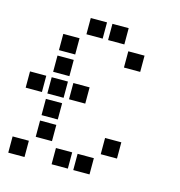

<svg xmlns="http://www.w3.org/2000/svg" viewBox="-102 -779 803 856"><g transform="rotate(15 300.0 -350.5)"><path d="M213.5 -687.5Q212.5 -687.5 212.5 -687.5Q212.5 -687.5 212.5 -686.5V-613.5Q212.5 -612.5 212.5 -612.5Q212.5 -612.5 213.5 -612.5H286.5Q287.5 -612.5 287.5 -612.5Q287.5 -612.5 287.5 -613.5V-686.5Q287.5 -687.5 287.5 -687.5Q287.5 -687.5 286.5 -687.5ZM313.5 -687.5Q312.5 -687.5 312.5 -687.5Q312.5 -687.5 312.5 -686.5V-613.5Q312.5 -612.5 312.5 -612.5Q312.5 -612.5 313.5 -612.5H386.5Q387.5 -612.5 387.5 -612.5Q387.5 -612.5 387.5 -613.5V-686.5Q387.5 -687.5 387.5 -687.5Q387.5 -687.5 386.5 -687.5ZM113.5 -587.5Q112.5 -587.5 112.5 -587.5Q112.5 -587.5 112.5 -586.5V-513.5Q112.5 -512.5 112.5 -512.5Q112.5 -512.5 113.5 -512.5H186.5Q187.5 -512.5 187.5 -512.5Q187.5 -512.5 187.5 -513.5V-586.5Q187.5 -587.5 187.5 -587.5Q187.5 -587.5 186.5 -587.5ZM413.5 -587.5Q412.5 -587.5 412.5 -587.5Q412.5 -587.5 412.5 -586.5V-513.5Q412.5 -512.5 412.5 -512.5Q412.5 -512.5 413.5 -512.5H486.5Q487.5 -512.5 487.5 -512.5Q487.5 -512.5 487.5 -513.5V-586.5Q487.5 -587.5 487.5 -587.5Q487.5 -587.5 486.5 -587.5ZM113.5 -487.5Q112.5 -487.5 112.5 -487.5Q112.5 -487.5 112.5 -486.5V-413.5Q112.5 -412.5 112.5 -412.5Q112.5 -412.5 113.5 -412.5H186.5Q187.5 -412.5 187.5 -412.5Q187.5 -412.5 187.5 -413.5V-486.5Q187.5 -487.5 187.5 -487.5Q187.5 -487.5 186.5 -487.5ZM13.5 -387.5Q12.5 -387.5 12.5 -387.5Q12.5 -387.5 12.5 -386.5V-313.5Q12.5 -312.5 12.5 -312.5Q12.5 -312.5 13.5 -312.5H86.5Q87.5 -312.5 87.5 -312.5Q87.5 -312.5 87.5 -313.5V-386.5Q87.5 -387.5 87.5 -387.5Q87.5 -387.5 86.5 -387.5ZM113.5 -387.5Q112.5 -387.5 112.5 -387.5Q112.5 -387.5 112.5 -386.5V-313.5Q112.5 -312.5 112.5 -312.5Q112.5 -312.5 113.5 -312.5H186.5Q187.5 -312.5 187.5 -312.5Q187.5 -312.5 187.5 -313.5V-386.5Q187.5 -387.5 187.5 -387.5Q187.5 -387.5 186.5 -387.5ZM213.5 -387.5Q212.5 -387.5 212.5 -387.5Q212.5 -387.5 212.5 -386.5V-313.5Q212.5 -312.5 212.5 -312.5Q212.5 -312.5 213.5 -312.5H286.5Q287.5 -312.5 287.5 -312.5Q287.5 -312.5 287.5 -313.5V-386.5Q287.5 -387.5 287.5 -387.5Q287.5 -387.5 286.5 -387.5ZM113.5 -287.5Q112.5 -287.5 112.5 -287.5Q112.5 -287.5 112.5 -286.5V-213.5Q112.5 -212.5 112.5 -212.5Q112.5 -212.5 113.5 -212.5H186.5Q187.5 -212.5 187.5 -212.5Q187.5 -212.5 187.5 -213.5V-286.5Q187.5 -287.5 187.5 -287.5Q187.5 -287.5 186.5 -287.5ZM113.5 -187.5Q112.5 -187.5 112.5 -187.5Q112.5 -187.5 112.5 -186.5V-113.5Q112.5 -112.5 112.5 -112.5Q112.5 -112.5 113.5 -112.5H186.5Q187.5 -112.5 187.5 -112.5Q187.5 -112.5 187.5 -113.5V-186.5Q187.5 -187.5 187.5 -187.5Q187.5 -187.5 186.5 -187.5ZM413.5 -187.5Q412.5 -187.5 412.5 -187.5Q412.5 -187.5 412.5 -186.5V-113.5Q412.5 -112.5 412.5 -112.5Q412.5 -112.5 413.5 -112.5H486.5Q487.5 -112.5 487.5 -112.5Q487.5 -112.5 487.5 -113.5V-186.5Q487.5 -187.5 487.5 -187.5Q487.5 -187.5 486.5 -187.5ZM13.5 -87.5Q12.5 -87.5 12.5 -87.5Q12.5 -87.5 12.5 -86.5V-13.5Q12.5 -12.5 12.5 -12.5Q12.5 -12.5 13.5 -12.5H86.5Q87.5 -12.5 87.5 -12.5Q87.5 -12.5 87.5 -13.5V-86.5Q87.5 -87.5 87.5 -87.5Q87.5 -87.5 86.5 -87.5ZM213.5 -87.5Q212.5 -87.5 212.5 -87.5Q212.5 -87.5 212.5 -86.5V-13.5Q212.5 -12.5 212.5 -12.5Q212.5 -12.5 213.5 -12.5H286.5Q287.5 -12.5 287.5 -12.5Q287.5 -12.5 287.5 -13.5V-86.5Q287.5 -87.5 287.5 -87.5Q287.5 -87.5 286.5 -87.5ZM313.5 -87.5Q312.5 -87.5 312.5 -87.5Q312.5 -87.5 312.5 -86.5V-13.5Q312.5 -12.5 312.5 -12.5Q312.5 -12.5 313.5 -12.5H386.5Q387.5 -12.5 387.5 -12.5Q387.5 -12.5 387.5 -13.5V-86.5Q387.5 -87.5 387.5 -87.5Q387.5 -87.5 386.5 -87.5Z"/></g></svg>

Font: Doto Black
Style: Regular
Weight: 900
Monospace: yes
Version: Version 1.000